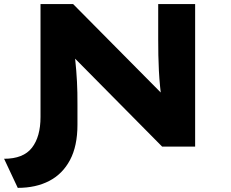

<svg xmlns="http://www.w3.org/2000/svg" viewBox="-41 -720 1133 943"><path d="M46.2 202.7 -20.9 59.8Q73.8 59.8 115.9 5.6Q158 -48.6 158 -145.2V-700H318.1L797.2 -216.5L756 -204.7Q749.4 -252.6 745.4 -293.4Q741.4 -334.2 739.4 -372.6Q737.4 -411.1 736.7 -448.7Q736 -486.3 736 -527.4V-700H917.4V0H755.3L260.2 -500.4L319.4 -508.6Q324.1 -467.7 327.7 -434.6Q331.3 -401.5 333.5 -373.1Q335.7 -344.6 337.1 -318.1Q338.5 -291.7 339 -264.8Q339.4 -238 339.4 -207.2V-107Q339.4 -3 303 65.6Q266.7 134.2 201 168.5Q135.4 202.7 46.2 202.7Z"/></svg>

Font: Lexend Tera
Style: Regular
Weight: 400
Designer: Bonnie Shaver-Troup, Thomas Jockin
Foundry: Lexend
Version: Version 1.007